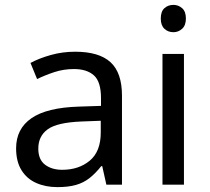

<svg xmlns="http://www.w3.org/2000/svg" viewBox="-20 -757 859 787"><path d="M288 -545Q386 -545 433 -502Q480 -459 480 -365V0H416L399 -76H395Q372 -47 347.5 -27.5Q323 -8 291.5 1Q260 10 215 10Q167 10 128.5 -7Q90 -24 68 -59.5Q46 -95 46 -149Q46 -229 109 -272.5Q172 -316 303 -320L394 -323V-355Q394 -422 365 -448Q336 -474 283 -474Q241 -474 203 -461.5Q165 -449 132 -433L105 -499Q140 -518 188 -531.5Q236 -545 288 -545ZM314 -259Q214 -255 175.5 -227Q137 -199 137 -148Q137 -103 164.5 -82Q192 -61 235 -61Q303 -61 348 -98.5Q393 -136 393 -214V-262Z M734 -536V0H646V-536ZM691 -737Q711 -737 726.5 -723.5Q742 -710 742 -681Q742 -653 726.5 -639Q711 -625 691 -625Q669 -625 654 -639Q639 -653 639 -681Q639 -710 654 -723.5Q669 -737 691 -737Z"/></svg>

Font: lmalayalam85
Style: Book
Weight: 400
Designer: Jelle Bosma - Monotype Design Team
Foundry: Monotype Imaging Inc.
Version: Version 2.003